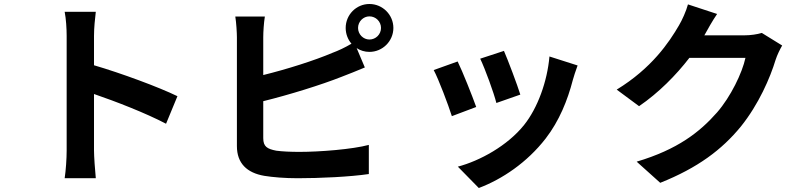

<svg xmlns="http://www.w3.org/2000/svg" viewBox="-20 -850 4040 962"><path d="M869 -368C777 -413 585 -484 451 -523V-670C451 -712 456 -756 460 -791H304C311 -756 314 -706 314 -670V-96C314 -56 310 4 304 43H460C456 3 451 -67 451 -96V-379C559 -342 709 -284 812 -230Z M1831 -652C1800 -652 1774 -678 1774 -710C1774 -742 1800 -768 1831 -768C1863 -768 1889 -742 1889 -710C1889 -678 1863 -652 1831 -652ZM1299 -663C1299 -691 1302 -736 1307 -767H1159C1164 -736 1167 -685 1167 -663V-118C1167 -32 1217 16 1304 31C1347 38 1407 43 1472 43C1582 43 1734 36 1828 22V-124C1746 -102 1584 -89 1480 -89C1435 -89 1394 -91 1364 -95C1319 -104 1299 -115 1299 -158V-343C1429 -375 1590 -425 1691 -465C1724 -477 1769 -496 1808 -512L1767 -609C1785 -597 1807 -590 1831 -590C1897 -590 1951 -644 1951 -710C1951 -776 1897 -830 1831 -830C1765 -830 1712 -776 1712 -710C1712 -680 1723 -652 1741 -631C1707 -611 1677 -597 1645 -585C1556 -547 1417 -503 1299 -474Z M2505 -595 2386 -556C2411 -504 2455 -383 2467 -334L2587 -376C2573 -422 2524 -552 2505 -595ZM2733 -567C2722 -442 2674 -309 2606 -224C2523 -120 2384 -44 2274 -15L2379 92C2496 48 2621 -36 2714 -156C2782 -244 2824 -348 2850 -449C2856 -469 2862 -490 2874 -522ZM2273 -542 2153 -499C2177 -455 2227 -322 2244 -268L2366 -314C2346 -370 2298 -491 2273 -542Z M3797 -685C3774 -678 3741 -673 3710 -673H3509L3512 -678C3524 -700 3549 -745 3573 -780L3427 -828C3418 -794 3397 -748 3382 -723C3332 -637 3245 -508 3070 -401L3182 -318C3280 -385 3367 -473 3434 -560H3715C3699 -485 3641 -365 3573 -287C3486 -188 3375 -101 3170 -40L3288 66C3476 -9 3597 -100 3692 -216C3782 -328 3839 -461 3866 -550C3874 -575 3888 -603 3899 -622Z"/></svg>

Font: Noto Sans Mono CJK JP Bold
Style: Regular
Weight: 700
Designer: Ryoko NISHIZUKA (kana & ideographs); Paul D. Hunt (Latin, Greek & Cyrillic); Wenlong ZHANG (bopomofo); Sandoll Communica
Foundry: Adobe Systems Incorporated
Version: Version 1.004;PS 1.004;hotconv 1.0.82;makeotf.lib2.5.63406